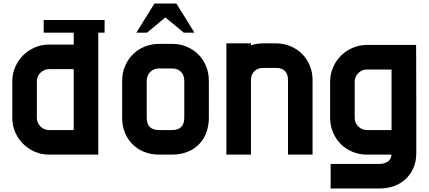

<svg xmlns="http://www.w3.org/2000/svg" viewBox="-20 -881 2442 1094"><path d="M229 -767H576V-695H540V0H260Q216 0 178 -16.5Q140 -33 111.5 -61.5Q83 -90 66.5 -128Q50 -166 50 -210V-417Q50 -461 66.5 -499Q83 -537 111.5 -565.5Q140 -594 178 -610.5Q216 -627 260 -627H400V-695H229ZM190 -210Q190 -181 210.5 -160.5Q231 -140 260 -140H400V-487H260Q231 -487 210.5 -466.5Q190 -446 190 -417Z M1170 -210Q1170 -163 1155 -124Q1140 -85 1112.5 -57.5Q1085 -30 1046 -15Q1007 0 960 0H886Q840 0 801.5 -15.5Q763 -31 735 -59Q707 -87 691.5 -125.5Q676 -164 676 -210V-421Q676 -465 692 -503.5Q708 -542 736.5 -570.5Q765 -599 803.5 -615Q842 -631 886 -631H960Q1005 -631 1043.5 -615Q1082 -599 1110 -571Q1138 -543 1154 -504.5Q1170 -466 1170 -421ZM1030 -210V-421Q1030 -453 1011 -472Q992 -491 960 -491H886Q856 -491 836 -471Q816 -451 816 -421V-210Q816 -140 886 -140H960Q1030 -140 1030 -210ZM860 -861H985L1088 -695H1027L922 -782L818 -695H757Z M1761 0H1621V-424Q1621 -494 1551 -494H1480Q1448 -494 1429 -475Q1410 -456 1410 -424V0H1270V-634H1410V-623Q1446 -634 1480 -634H1551Q1596 -634 1634.5 -618Q1673 -602 1701 -574Q1729 -546 1745 -507.5Q1761 -469 1761 -424Z M2352 -8Q2352 38 2336 75Q2320 112 2292 138.5Q2264 165 2225.5 179Q2187 193 2142 193H1864V53H2142Q2168 53 2188 41Q2208 29 2211 0H2071Q2027 0 1988.5 -16Q1950 -32 1921.5 -60.5Q1893 -89 1877 -127.5Q1861 -166 1861 -210V-415Q1861 -458 1877.5 -496.5Q1894 -535 1922.5 -563.5Q1951 -592 1989.5 -608.5Q2028 -625 2071 -625H2351Q2352 -470 2352 -316.5Q2352 -163 2352 -8ZM2001 -415V-210Q2001 -181 2021.5 -160.5Q2042 -140 2071 -140H2211V-485H2071Q2042 -485 2021.5 -464.5Q2001 -444 2001 -415Z"/></svg>

Font: CAT North
Style: Regular
Weight: 400
Designer: Peter Wiegel
Foundry: Peter Wiegel
Version: Version 1.000